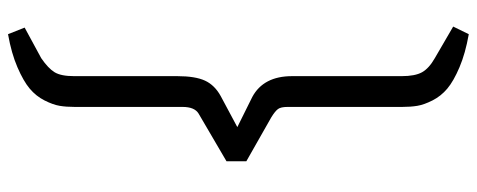

<svg xmlns="http://www.w3.org/2000/svg" viewBox="-368 -542 1165 469"><g transform="rotate(90 214.5 -307.5)"><path d="M166 93.8V-158.2Q166 -202.1 177 -225.8Q188 -249.5 214.8 -264.2L290.5 -304.7L216.8 -341.3Q166 -368.7 166 -438.5V-706.1Q166 -738.8 156.5 -755.9Q147 -772.9 122.1 -787.1L44.9 -832L63.5 -870.1Q110.4 -861.8 144.3 -847.4Q178.2 -833 196.5 -817.6Q214.8 -802.2 225.3 -781.5Q235.8 -760.7 238.5 -744.4Q241.2 -728 241.2 -707V-427.2Q241.2 -411.1 246.3 -404.1Q251.5 -397 266.6 -387.7L374 -326.7V-278.3L257.3 -210Q241.2 -200.2 241.2 -170.9V92.3Q241.2 113.3 238.5 129.4Q235.8 145.5 225.3 166.3Q214.8 187 196.5 202.4Q178.2 217.8 144.3 232.4Q110.4 247.1 63.5 255.4L47.4 214.8L122.1 174.3Q147 157.2 156.5 141.6Q166 126 166 93.8Z"/></g></svg>

Font: Fjord
Style: One
Weight: 400
Designer: Viktoriya Grabowska
Foundry: Viktoriya Grabowska
Version: Version 1.002